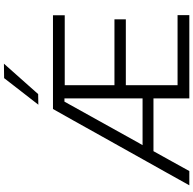

<svg xmlns="http://www.w3.org/2000/svg" viewBox="-23 -987 1010 1004"><g transform="rotate(-90 482.0 -485.0)"><path d="M15 0Q47 -57 82.5 -121Q118 -184.5 150 -241.5L288.5 -489Q323 -551 353.2 -605Q383.5 -659 414 -713H904V-651.5H538.5V-391.5H883V-332H538.5V-61.5H905V0H469.5V-187.5H193.5Q167.5 -140.5 141 -93Q114.5 -45.5 89.5 0ZM236 -263.5Q231 -254.5 225 -244.5H469.5V-653H452.5ZM436.5 -789.5Q472 -834.5 506.5 -879.5Q541 -924 575.5 -968.5L651 -969.5Q610.5 -923.5 571 -879.5Q531.5 -835 492 -790.5Z"/></g></svg>

Font: Heraclito Light
Style: Regular
Weight: 300
Designer: Kostas Bartsokas (font) & Cristiano Sobral (main changes)
Foundry: Kostas Bartsokas (font) & Cristiano Sobral (main changes)
Version: Version 1.00;July 8, 2020;FontCreator 13.0.0.2655 64-bit